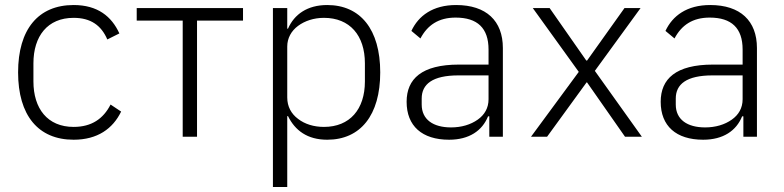

<svg xmlns="http://www.w3.org/2000/svg" viewBox="-20 -544 3118 764"><path d="M273 12C132 12 52 -85 52 -256C52 -427 132 -524 273 -524C368 -524 424 -479 455 -411L407 -387C383 -443 341 -473 273 -473C169 -473 113 -400 113 -292V-220C113 -112 169 -39 273 -39C344 -39 391 -71 420 -128L462 -100C429 -32 368 12 273 12Z M707 -462H524V-512H947V-462H764V0H707Z M1066 -512H1123V-430H1126C1151 -487 1203 -524 1282 -524C1414 -524 1493 -427 1493 -256C1493 -85 1414 12 1282 12C1203 12 1154 -25 1126 -82H1123V200H1066ZM1269 -39C1372 -39 1432 -109 1432 -220V-292C1432 -403 1372 -473 1269 -473C1229 -473 1193 -461 1166 -441C1139 -421 1123 -392 1123 -359V-156C1123 -120 1139 -91 1166 -71C1193 -50 1229 -39 1269 -39Z M1795 -524C1702 -524 1645 -481 1617 -421L1653 -391C1681 -444 1725 -474 1793 -474C1880 -474 1924 -432 1924 -347V-287H1806C1658 -287 1598 -230 1598 -139C1598 -43 1659 12 1767 12C1847 12 1899 -24 1922 -81H1927V0H1981V-353C1981 -461 1915 -524 1795 -524ZM1924 -149C1924 -114 1908 -87 1881 -68C1853 -48 1816 -37 1775 -37C1704 -37 1658 -68 1658 -128V-152C1658 -209 1701 -244 1804 -244H1924V-149Z M2093 0 2283 -258 2100 -512H2167L2313 -303H2316L2465 -512H2529L2347 -262L2534 0H2467L2316 -216H2314L2157 0Z M2806 -524C2713 -524 2656 -481 2628 -421L2664 -391C2692 -444 2736 -474 2804 -474C2891 -474 2935 -432 2935 -347V-287H2817C2669 -287 2609 -230 2609 -139C2609 -43 2670 12 2778 12C2858 12 2910 -24 2933 -81H2938V0H2992V-353C2992 -461 2926 -524 2806 -524ZM2935 -149C2935 -114 2919 -87 2892 -68C2864 -48 2827 -37 2786 -37C2715 -37 2669 -68 2669 -128V-152C2669 -209 2712 -244 2815 -244H2935V-149Z"/></svg>

Font: Plexus Sans Light
Style: Regular
Weight: 300
Version: Version 2.001;PS 002.001;hotconv 1.0.70;makeotf.lib2.5.58329